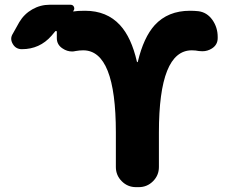

<svg xmlns="http://www.w3.org/2000/svg" viewBox="-20 -810 989 810"><path d="M781.2 -764.6Q799.8 -764.6 817.4 -762.7Q853.5 -757.8 876 -726.1Q898.4 -694.3 898.4 -654.3V-649.4Q898.4 -621.1 874 -605.5Q855.5 -593.8 834 -593.8Q827.1 -593.8 819.3 -594.7Q804.7 -597.7 789.1 -597.7Q650.4 -597.7 650.4 -251V-105.5Q650.4 -70.3 625.5 -45.4Q600.6 -20.5 565.4 -20.5H553.7Q518.6 -20.5 493.7 -45.4Q468.8 -70.3 468.8 -105.5V-251Q468.8 -597.7 331.1 -597.7Q315.4 -597.7 298.8 -594.7Q291 -592.8 284.2 -592.8Q262.7 -592.8 244.1 -605.5Q219.7 -621.1 219.7 -649.4V-675.8Q219.7 -678.7 217.3 -679.2Q214.8 -679.7 212.9 -677.7L197.3 -659.2Q147.5 -602.5 72.3 -602.5Q46.9 -602.5 34.2 -624Q27.3 -635.7 27.3 -646.5Q27.3 -657.2 34.2 -668L61.5 -716.8Q82 -751 116.2 -770.5Q150.4 -790 189.5 -790H277.3Q288.1 -790 292 -780.8Q295.9 -771.5 289.1 -763.7Q288.1 -763.7 288.6 -762.7Q289.1 -761.7 290 -761.7Q305.7 -764.6 338.9 -764.6Q430.7 -764.6 486.3 -704.1Q534.2 -652.3 557.6 -549.8Q557.6 -547.9 559.6 -547.9Q561.5 -547.9 561.5 -549.8Q585.9 -652.3 632.8 -704.1Q688.5 -764.6 781.2 -764.6Z"/></svg>

Font: Gen Jyuu GothicX Heavy
Style: Bold
Weight: 900
Designer: [Source Han Sans]
Ryoko NISHIZUKA  (kana & ideographs); Paul D. Hunt (Latin, Greek & Cyrillic); Wenlong ZHANG  (bopomofo
Version: Version 1.002.20150607